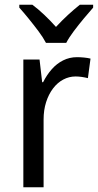

<svg xmlns="http://www.w3.org/2000/svg" viewBox="-20 -786 413 806"><path d="M303 -546Q317 -546 332.5 -544.5Q348 -543 360 -540L349 -458Q337 -461 323.5 -463Q310 -465 297 -465Q270 -465 245.5 -452Q221 -439 202.5 -414.5Q184 -390 173.5 -357Q163 -324 163 -284V0H78V-536H146L157 -441H161Q176 -471 197 -495Q218 -519 245 -532.5Q272 -546 303 -546ZM173 -606Q161 -629 141.5 -655Q122 -681 100.5 -707.5Q79 -734 61 -754V-766H116Q139 -749 165 -724.5Q191 -700 215 -673Q241 -701 265.5 -723.5Q290 -746 315 -766H371V-754Q354 -735 332 -708.5Q310 -682 290 -655.5Q270 -629 258 -606Z"/></svg>

Font: Noto Sans Khmer SemiCondensed
Style: Regular
Weight: 400
Width: 4
Designer: Danh Hong and the Monotype Design Team
Foundry: Monotype Imaging Inc.
Version: Version 2.004